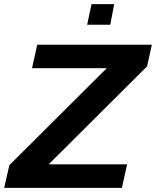

<svg xmlns="http://www.w3.org/2000/svg" viewBox="-24 -903 750 923"><path d="M-4 0 21 -109 489 -575H130L155 -688H706L683 -584L210 -113H587L562 0ZM395 -784 416 -883H525L506 -784Z"/></svg>

Font: Saira SemiExpanded SemiBold
Style: Italic
Weight: 600
Width: 6
Italic angle: -12°
Designer: Hector Gatti with collaboration of the Omnibus-Type team
Foundry: Omnibus-Type
Version: Version 1.101